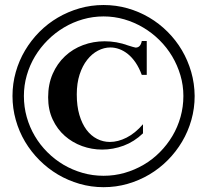

<svg xmlns="http://www.w3.org/2000/svg" viewBox="-20 -737 834 773"><path d="M570.8 -571.8V-435.5H550.8Q540 -464.4 525.9 -485.1Q511.7 -505.9 495.1 -519.3Q478.5 -532.7 460.4 -539.3Q442.4 -545.9 424.3 -545.9Q398.9 -545.9 374.5 -533.2Q350.1 -520.5 331.1 -496.3Q312 -472.2 300.5 -437Q289.1 -401.9 289.1 -356.9Q289.1 -310.1 299.6 -274.4Q310.1 -238.8 328.1 -214.6Q346.2 -190.4 370.6 -178Q395 -165.5 422.4 -165.5Q455.1 -165.5 489.5 -182.9Q523.9 -200.2 555.7 -236.8V-200.2Q520.5 -166.5 478 -150.6Q435.5 -134.8 391.1 -134.8Q349.6 -134.8 310.5 -148.9Q271.5 -163.1 241 -189.9Q210.4 -216.8 192.1 -255.9Q173.8 -294.9 173.8 -345.2Q173.8 -397.9 192.1 -439.7Q210.4 -481.4 241.7 -510.7Q272.9 -540 314.2 -555.4Q355.5 -570.8 401.4 -570.8Q424.8 -570.8 448.7 -566.7Q472.7 -562.5 496.6 -553.7Q506.3 -550.3 514.9 -548.1Q523.4 -545.9 525.9 -545.4Q545.9 -545.4 550.8 -571.8ZM397 -670.9Q354 -670.9 313.5 -659.2Q272.9 -647.5 237.3 -626.2Q201.7 -605 171.9 -575.2Q142.1 -545.4 120.8 -510Q99.6 -474.6 87.9 -434.1Q76.2 -393.6 76.2 -350.6Q76.2 -306.6 87.6 -265.9Q99.1 -225.1 120.1 -189.5Q141.1 -153.8 170.7 -124.3Q200.2 -94.7 235.8 -73.7Q271.5 -52.7 312.3 -41Q353 -29.3 397 -29.3Q440.9 -29.3 481.7 -41Q522.5 -52.7 558.3 -73.7Q594.2 -94.7 623.5 -124.3Q652.8 -153.8 674.1 -189.5Q695.3 -225.1 706.8 -266.1Q718.3 -307.1 718.3 -350.6Q718.3 -393.6 706.3 -434.1Q694.3 -474.6 673.1 -510.3Q651.9 -545.9 622.1 -575.4Q592.3 -605 556.4 -626.2Q520.5 -647.5 480.2 -659.2Q439.9 -670.9 397 -670.9ZM397 -716.8Q447.3 -716.8 493.7 -703.6Q540 -690.4 580.6 -666.5Q621.1 -642.6 654.8 -608.9Q688.5 -575.2 712.4 -534.7Q736.3 -494.1 749.8 -447.5Q763.2 -400.9 763.7 -350.6Q763.7 -300.8 750.5 -254.2Q737.3 -207.5 713.1 -166.7Q689 -126 655.5 -92.3Q622.1 -58.6 581.3 -34.4Q540.5 -10.3 493.9 3.2Q447.3 16.6 397 16.6Q347.2 16.6 300.5 3.2Q253.9 -10.3 213.1 -34.4Q172.4 -58.6 138.7 -92.3Q105 -126 80.8 -166.7Q56.6 -207.5 43.5 -254.2Q30.3 -300.8 30.3 -350.6Q30.3 -400.4 43.5 -446.8Q56.6 -493.2 80.8 -533.9Q105 -574.7 138.4 -608.4Q171.9 -642.1 212.6 -666Q253.4 -689.9 300 -703.4Q346.7 -716.8 397 -716.8Z"/></svg>

Font: XB Niloofar
Style: Bold
Weight: 700
Designer: Behnam
Foundry: Irmug
Version: Version 7.201 2008